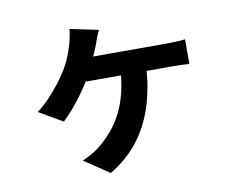

<svg xmlns="http://www.w3.org/2000/svg" viewBox="-79 -731 1157 934"><g transform="rotate(-10 500.0 -264.5)"><path d="M459 -598Q452 -581 446 -567Q440 -553 436 -539Q428 -517 415 -487Q402 -457 388.5 -429Q375 -401 364 -382Q346 -349 319.5 -311.5Q293 -274 265 -241.5Q237 -209 214 -188L97 -256Q130 -281 157.5 -310Q185 -339 208.5 -369Q232 -399 249 -426Q270 -459 283.5 -491.5Q297 -524 305 -554Q310 -572 314 -592Q318 -612 319 -627ZM334 -475Q351 -475 386 -475Q421 -475 467 -475Q513 -475 562 -475Q611 -475 655 -475Q699 -475 731.5 -475Q764 -475 775 -475Q792 -475 818 -476Q844 -477 864 -480V-358Q840 -360 815 -360.5Q790 -361 775 -361Q764 -361 731.5 -361Q699 -361 654.5 -361Q610 -361 560.5 -361Q511 -361 464.5 -361Q418 -361 381.5 -361Q345 -361 326 -361ZM656 -407Q652 -289 622.5 -194Q593 -99 537.5 -26.5Q482 46 396 98L272 15Q293 6 318.5 -8.5Q344 -23 362 -38Q396 -66 425.5 -100.5Q455 -135 477.5 -179.5Q500 -224 513.5 -280.5Q527 -337 530 -407Z"/></g></svg>

Font: Farlight84_Sys_V01
Style: Bold
Weight: 700
Designer: Monotype Design Team, Nadine Chahine and Nizar Qandah
Foundry: Monotype Imaging Inc.
Version: Version 2.004;October 31, 2024;FontCreator 14.0.0.2814 64-bi